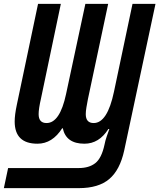

<svg xmlns="http://www.w3.org/2000/svg" viewBox="-52 -734 825 994"><path d="M356 240Q458 240 513.5 193Q569 146 591 45L753 -714H634L538 -259Q504 -97 433 -97Q392 -97 392 -143Q392 -158 395.5 -178.5Q399 -199 403 -220L508 -714H390L290 -247Q258 -97 189 -97Q148 -97 148 -143Q148 -171 160 -223L263 -714H145L35 -191Q24 -139 24 -105Q24 10 142 10Q219 10 270 -70H273Q290 10 385 10Q461 10 509 -66H514Q508 -49 500.5 -27.5Q493 -6 489 15Q474 85 441.5 110.5Q409 136 356 136H-10L-32 240Z"/></svg>

Font: Noto Sans Display Condensed
Style: Bold Italic
Weight: 700
Width: 3
Designer: Monotype Design team
Foundry: Monotype Imaging Inc.
Version: 1.000